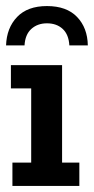

<svg xmlns="http://www.w3.org/2000/svg" viewBox="-20 -614 310 634"><path d="M21 0V-77H83V-322H16V-399H185V-77H242V0ZM0 -464Q2 -522 36.5 -558Q71 -594 135 -594Q200 -594 234.5 -558Q269 -522 270 -464H209Q207 -500 187 -518.5Q167 -537 135 -537Q104 -537 83.5 -518.5Q63 -500 61 -464Z"/></svg>

Font: Rokkitt SemiBold SemiBold
Style: Regular
Weight: 600
Version: Version 3.103